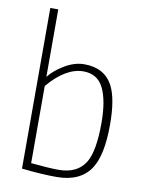

<svg xmlns="http://www.w3.org/2000/svg" viewBox="-84 -788 649 857"><g transform="rotate(10 241.0 -360.0)"><path d="M232 9Q162 9 74 -1V-729H110V-423Q133 -453 175 -479Q222 -508 268 -508Q359 -508 397 -437Q427 -379 427 -262Q427 -122 385 -60Q338 9 232 9ZM235 -24Q321 -24 357 -84Q388 -137 388 -262Q388 -365 360.5 -420.5Q333 -476 269 -476Q190 -476 110 -382V-32Q195 -24 235 -24Z"/></g></svg>

Font: Storia Sans Thin
Style: Regular
Weight: 100
Designer: Accademia di Belle Arti di Urbino and others
Foundry: Accademia di Belle Arti di Urbino and others.
Version: Version 60.001;May 25, 2020;FontCreator 12.0.0.2522 64-bit